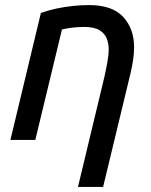

<svg xmlns="http://www.w3.org/2000/svg" viewBox="-20 -551 596 756"><path d="M287 185 391 -248Q397 -274 402.5 -304.5Q408 -335 408 -356Q408 -380 400 -400Q392 -420 371 -432.5Q350 -445 311 -445Q287 -445 263.5 -442Q240 -439 224 -435L119 0H21L141 -500Q172 -511 203 -517.5Q234 -524 266 -527.5Q298 -531 331 -531Q422 -531 465 -484.5Q508 -438 508 -365Q508 -343 504.5 -318Q501 -293 495 -267L386 185Z"/></svg>

Font: Ubuntu Sans Medium
Style: Italic
Weight: 500
Italic angle: -13.5°
Designer: Dalton Maag Ltd
Foundry: Dalton Maag Ltd
Version: Version 1.006